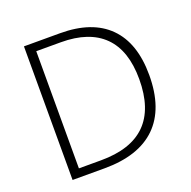

<svg xmlns="http://www.w3.org/2000/svg" viewBox="-126 -839 959 964"><g transform="rotate(-20 353.0 -357.0)"><path d="M101.1 0V-713.9H293.9Q464.8 -713.9 554 -624.5Q643.1 -535.2 643.1 -363.8Q643.1 -184.1 548.8 -92Q454.6 0 272 0ZM150.9 -43.9H269Q588.9 -43.9 588.9 -361.8Q588.9 -515.1 511 -592.5Q433.1 -669.9 282.2 -669.9H150.9Z"/></g></svg>

Font: Open Sans Light
Style: Regular
Weight: 300
Foundry: Ascender Corporation
Version: Version 1.10